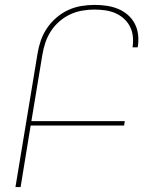

<svg xmlns="http://www.w3.org/2000/svg" viewBox="-20 -763 640 783"><path d="M43 0 133 -544Q137 -570 146 -596.5Q155 -623 171 -647Q187 -671 209.5 -690.5Q232 -710 258 -722Q284 -734 311.5 -738.5Q339 -743 365 -743Q390 -743 414.5 -739.5Q439 -736 461 -727Q483 -718 500.5 -703Q518 -688 529 -667.5Q540 -647 543 -622.5Q546 -598 542 -573L541 -570H520L521 -573Q524 -595 521.5 -616.5Q519 -638 509 -656.5Q499 -675 483.5 -688.5Q468 -702 449 -710Q430 -718 408 -721Q386 -724 364 -724Q340 -724 314.5 -719.5Q289 -715 265.5 -704Q242 -693 221.5 -675Q201 -657 187 -635Q173 -613 165 -589Q157 -565 153 -541L108 -269H489L486 -251H105L64 0Z"/></svg>

Font: Iosevka Thin Extended
Style: Italic
Weight: 100
Width: 7
Italic angle: -9°
Monospace: yes
Designer: Belleve Invis
Foundry: Belleve Invis
Version: Version 32.5.0; ttfautohint (v1.8.4)